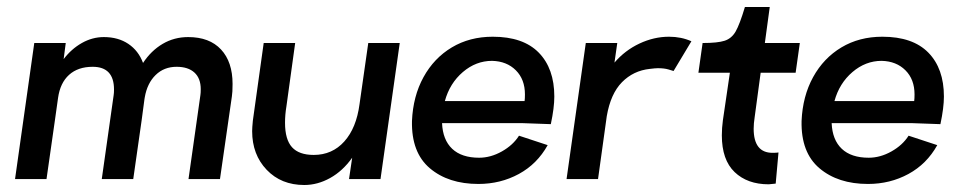

<svg xmlns="http://www.w3.org/2000/svg" viewBox="-20 -512 2741 549"><path d="M645 -272Q645 -248 643 -236L609 0H519L553 -240Q554 -246 554 -257Q554 -288 536 -304.5Q518 -321 485 -321Q449 -321 425 -297.5Q401 -274 394 -234L393 -228L385 -168L361 0H271L305 -240Q306 -246 306 -256Q306 -321 245 -321Q203 -321 177.5 -298Q152 -275 146 -232L137 -168L113 0H23L78 -389H168L162 -343Q184 -372 214 -389Q244 -406 277 -406Q318 -406 347 -386.5Q376 -367 389 -332Q412 -367 445 -386.5Q478 -406 518 -406Q579 -406 612 -370.5Q645 -335 645 -272Z M1123 -389 1068 0H978L987 -61Q960 -23 924 -3Q888 17 850 17Q784 17 742.5 -26.5Q701 -70 701 -137Q701 -147 703 -167L734 -389H824L799 -208Q795 -184 795 -161Q795 -113 815 -91Q835 -69 877 -69Q930 -69 964.5 -107.5Q999 -146 1008 -214L1009 -221L1033 -389Z M1471 -160H1244Q1246 -112 1273 -86.5Q1300 -61 1350 -61Q1383 -61 1415 -79Q1447 -97 1464 -124L1546 -97Q1516 -43 1463.5 -14.5Q1411 14 1348 14Q1262 14 1209 -31Q1156 -76 1158 -166Q1161 -237 1191 -291.5Q1221 -346 1272 -376.5Q1323 -407 1389 -407Q1476 -407 1520.5 -361.5Q1565 -316 1565 -236Q1565 -204 1555 -157ZM1480 -223Q1481 -230 1481 -242Q1481 -285 1455 -311Q1429 -337 1387 -338Q1341 -338 1303.5 -306Q1266 -274 1252 -223Z M1893 -407Q1928 -407 1957 -394L1906 -309Q1903 -310 1891 -313.5Q1879 -317 1861 -317Q1854 -317 1838 -315Q1791 -310 1758.5 -277Q1726 -244 1715 -180L1690 0H1600L1655 -389H1745L1737 -333Q1767 -368 1808.5 -387.5Q1850 -407 1893 -407Z M2138 -178Q2135 -159 2135 -144Q2135 -75 2189 -75Q2200 -75 2206 -76L2198 13L2178 15Q2117 15 2080.5 -20Q2044 -55 2044 -125Q2044 -146 2047 -168L2067 -304H1977L1989 -389Q2032 -389 2052 -395.5Q2072 -402 2083.5 -422Q2095 -442 2110 -492H2181L2167 -389H2267L2255 -304H2155Z M2585 -160H2358Q2360 -112 2387 -86.5Q2414 -61 2464 -61Q2497 -61 2529 -79Q2561 -97 2578 -124L2660 -97Q2630 -43 2577.5 -14.5Q2525 14 2462 14Q2376 14 2323 -31Q2270 -76 2272 -166Q2275 -237 2305 -291.5Q2335 -346 2386 -376.5Q2437 -407 2503 -407Q2590 -407 2634.5 -361.5Q2679 -316 2679 -236Q2679 -204 2669 -157ZM2594 -223Q2595 -230 2595 -242Q2595 -285 2569 -311Q2543 -337 2501 -338Q2455 -338 2417.5 -306Q2380 -274 2366 -223Z"/></svg>

Font: Neutral Grotesk
Style: Italic
Weight: 400
Italic angle: -8°
Designer: Nawras Khrais
Foundry: Nawras Khrais
Version: Version 1.000